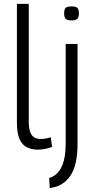

<svg xmlns="http://www.w3.org/2000/svg" viewBox="-20 -760 486 988"><path d="M128 -740V-136Q128 -98 136.5 -78Q145 -58 158.5 -51.5Q172 -45 189 -45Q201 -45 214 -47Q227 -49 241 -54L248 -4Q232 2 213.5 6Q195 10 175 10Q143 10 118.5 -2Q94 -14 80.5 -44.5Q67 -75 67 -131V-740ZM379 -534V-18Q379 69 354.5 122Q330 175 279 197Q273 199 265.5 201.5Q258 204 250.5 205Q243 206 236 208L233 156Q239 154 244.5 151.5Q250 149 256 146Q287 127 302.5 86Q318 45 318 -21V-534ZM348 -655Q326 -655 318 -663Q310 -671 310 -691Q310 -712 318 -719.5Q326 -727 348 -727Q370 -727 378 -719.5Q386 -712 386 -691Q386 -671 378 -663Q370 -655 348 -655Z"/></svg>

Font: Georama ExtraCondensed Thin Light
Style: Regular
Weight: 300
Version: Version 1.001